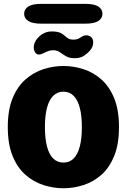

<svg xmlns="http://www.w3.org/2000/svg" viewBox="-20 -968 659 998"><path d="M310 10.5Q257 10.5 205.8 -6Q154.5 -22.5 112.5 -59.2Q70.5 -96 45.5 -157.2Q20.5 -218.5 20.5 -307.5Q20.5 -396.5 45.5 -457.5Q70.5 -518.5 112.5 -555.2Q154.5 -592 205.8 -608.5Q257 -625 310 -625Q362.5 -625 413.8 -608.5Q465 -592 506.8 -555.2Q548.5 -518.5 573.5 -457.5Q598.5 -396.5 598.5 -307.5Q598.5 -218.5 573.5 -157.2Q548.5 -96 506.8 -59.2Q465 -22.5 413.8 -6Q362.5 10.5 310 10.5ZM310 -123Q341.5 -123 362.8 -144.2Q384 -165.5 394.8 -206.8Q405.5 -248 405.5 -307.5Q405.5 -366.5 394.8 -407.5Q384 -448.5 362.8 -470Q341.5 -491.5 310 -491.5Q278 -491.5 256.5 -470Q235 -448.5 224.2 -407.5Q213.5 -366.5 213.5 -307.5Q213.5 -248 224.2 -206.8Q235 -165.5 256.5 -144.2Q278 -123 310 -123ZM369.5 -665.5Q343 -665.5 328 -673.2Q313 -681 300 -690.5Q291 -697.5 281.2 -702.2Q271.5 -707 257.5 -707Q244.5 -707 233 -703.2Q221.5 -699.5 211.5 -694Q203.5 -690 196 -687.2Q188.5 -684.5 182 -684.5Q170.5 -684.5 163 -695.2Q155.5 -706 155.5 -721Q155.5 -752.5 186.5 -781Q198.5 -791.5 214.2 -798Q230 -804.5 249.5 -804.5Q276.5 -804.5 291.5 -798.2Q306.5 -792 316.5 -782Q324.5 -774 334.8 -768Q345 -762 362 -762Q375 -762 384 -765.5Q393 -769 401.5 -775Q407 -779 413.8 -781.8Q420.5 -784.5 429.5 -784.5Q442.5 -784.5 453.5 -775.2Q464.5 -766 464.5 -747Q464.5 -725.5 449 -707Q436.5 -691.5 417 -678.5Q397.5 -665.5 369.5 -665.5ZM105.5 -896.5Q105.5 -920 126.8 -934Q148 -948 195.5 -948H422.5Q470 -948 491.2 -934Q512.5 -920 512.5 -896.5Q512.5 -873 491.2 -859Q470 -845 422.5 -845H195.5Q148 -845 126.8 -859Q105.5 -873 105.5 -896.5Z"/></svg>

Font: Sono Monospace ExtraBold
Style: Regular
Weight: 800
Version: Version 2.112